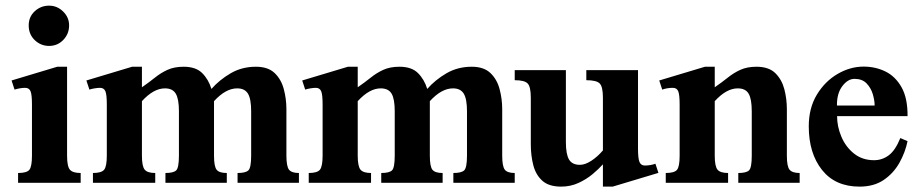

<svg xmlns="http://www.w3.org/2000/svg" viewBox="-20 -656 3308 689"><path d="M228 -564.9Q228 -534.7 207.3 -512.9Q186.5 -491.2 156.2 -491.2Q126.5 -491.2 104.7 -512Q83 -532.7 83 -564.9Q83 -595.7 104.7 -615.7Q126.5 -635.7 156.2 -635.7Q185.1 -635.7 206.5 -614.7Q228 -593.8 228 -564.9ZM269.5 0H44.9V-35.2Q76.7 -35.2 85.7 -47.1Q94.7 -59.1 94.7 -97.7V-281.2Q94.7 -316.4 89.6 -328.6Q84.5 -340.8 70.3 -340.8Q53.2 -340.8 32.2 -334.5L21.5 -367.2L185.5 -416.5H220.7V-97.2Q220.7 -58.6 231 -46.9Q241.2 -35.2 269.5 -35.2Z M1052.7 0H832.5V-35.2Q860.8 -35.2 871.1 -44.4Q881.3 -53.7 881.3 -97.7V-256.8Q881.3 -300.8 869.9 -319.8Q858.4 -338.9 831.1 -338.9Q790 -338.9 748 -293V-97.2Q748 -58.1 757.6 -46.6Q767.1 -35.2 793.9 -35.2V0H573.7V-35.2Q602.1 -35.2 612.1 -44.4Q622.1 -53.7 622.1 -97.7V-257.3Q622.1 -300.8 610.8 -319.8Q599.6 -338.9 571.8 -338.9Q531.2 -338.9 489.3 -293V-97.7Q489.3 -59.1 499.3 -47.1Q509.3 -35.2 537.1 -35.2V0H313.5V-35.2Q344.2 -35.2 353.8 -47.1Q363.3 -59.1 363.3 -97.7V-281.2Q363.3 -316.4 358.2 -328.6Q353 -340.8 338.9 -340.8Q331.1 -340.8 319.3 -338.9Q307.6 -336.9 300.8 -334.5L290 -367.2L454.1 -416.5H489.3V-342.8Q514.6 -360.4 535.9 -377.4Q557.1 -394.5 581.3 -405.5Q605.5 -416.5 639.2 -416.5Q682.6 -416.5 705.3 -394Q728 -371.6 738.8 -336.9Q767.6 -369.6 807.9 -393.1Q848.1 -416.5 898.4 -416.5Q941.9 -416.5 965.6 -393.8Q989.3 -371.1 998.5 -335.9Q1007.8 -300.8 1007.8 -264.2V-97.7Q1007.8 -59.1 1017.1 -47.1Q1026.4 -35.2 1052.7 -35.2Z M1827.1 0H1606.9V-35.2Q1635.3 -35.2 1645.5 -44.4Q1655.8 -53.7 1655.8 -97.7V-256.8Q1655.8 -300.8 1644.3 -319.8Q1632.8 -338.9 1605.5 -338.9Q1564.5 -338.9 1522.5 -293V-97.2Q1522.5 -58.1 1532 -46.6Q1541.5 -35.2 1568.4 -35.2V0H1348.1V-35.2Q1376.5 -35.2 1386.5 -44.4Q1396.5 -53.7 1396.5 -97.7V-257.3Q1396.5 -300.8 1385.3 -319.8Q1374 -338.9 1346.2 -338.9Q1305.7 -338.9 1263.7 -293V-97.7Q1263.7 -59.1 1273.7 -47.1Q1283.7 -35.2 1311.5 -35.2V0H1087.9V-35.2Q1118.7 -35.2 1128.2 -47.1Q1137.7 -59.1 1137.7 -97.7V-281.2Q1137.7 -316.4 1132.6 -328.6Q1127.4 -340.8 1113.3 -340.8Q1105.5 -340.8 1093.8 -338.9Q1082 -336.9 1075.2 -334.5L1064.5 -367.2L1228.5 -416.5H1263.7V-342.8Q1289.1 -360.4 1310.3 -377.4Q1331.5 -394.5 1355.7 -405.5Q1379.9 -416.5 1413.6 -416.5Q1457 -416.5 1479.7 -394Q1502.4 -371.6 1513.2 -336.9Q1542 -369.6 1582.3 -393.1Q1622.6 -416.5 1672.9 -416.5Q1716.3 -416.5 1740 -393.8Q1763.7 -371.1 1772.9 -335.9Q1782.2 -300.8 1782.2 -264.2V-97.7Q1782.2 -59.1 1791.5 -47.1Q1800.8 -35.2 1827.1 -35.2Z M2342.8 -35.6 2178.7 13.7H2143.6V-66.4Q2128.9 -49.8 2106.7 -31.2Q2084.5 -12.7 2055.9 0.5Q2027.3 13.7 1993.7 13.7Q1949.7 13.7 1926.3 -7.3Q1902.8 -28.3 1893.8 -63Q1884.8 -97.7 1884.8 -138.7V-305.7Q1884.8 -344.7 1873.5 -356.4Q1862.3 -368.2 1827.1 -368.2V-404.3H2010.7V-146.5Q2010.7 -102.5 2022 -83.5Q2033.2 -64.5 2061 -64.5Q2079.6 -64.5 2101.8 -78.9Q2124 -93.3 2143.6 -116.2V-305.7Q2143.6 -344.7 2132.1 -356.4Q2120.6 -368.2 2084 -368.2V-404.3H2269.5V-122.1Q2269.5 -86.9 2274.9 -74.5Q2280.3 -62 2293.9 -62Q2314 -62 2332 -68.4Z M2849.6 0H2629.4V-35.2Q2657.7 -35.2 2667.7 -44.4Q2677.7 -53.7 2677.7 -97.2V-256.8Q2677.7 -300.8 2666.5 -319.8Q2655.3 -338.9 2627.4 -338.9Q2586.9 -338.9 2544.9 -293V-97.2Q2544.9 -59.1 2554.9 -47.1Q2564.9 -35.2 2592.8 -35.2V0H2369.1V-35.2Q2400.4 -35.2 2409.7 -46.9Q2418.9 -58.6 2418.9 -97.2V-281.2Q2418.9 -316.4 2413.8 -328.6Q2408.7 -340.8 2394.5 -340.8Q2374.5 -340.8 2356.4 -334.5L2345.7 -367.2L2509.8 -416.5H2544.9V-342.8Q2570.3 -360.4 2591.6 -377.4Q2612.8 -394.5 2637 -405.5Q2661.1 -416.5 2694.8 -416.5Q2738.8 -416.5 2762.2 -393.6Q2785.6 -370.6 2794.7 -335.7Q2803.7 -300.8 2803.7 -264.2V-97.2Q2803.7 -58.6 2813.5 -46.9Q2823.2 -35.2 2849.6 -35.2Z M3210.9 -160.6 3236.8 -149.4Q3228.5 -108.9 3207.3 -71.3Q3186 -33.7 3150.9 -10Q3115.7 13.7 3064.5 13.7Q2977.5 13.7 2929.9 -46.1Q2882.3 -106 2882.3 -202.6Q2882.3 -268.6 2911.6 -316.7Q2940.9 -364.7 2986.1 -390.9Q3031.2 -417 3079.1 -417Q3121.6 -417 3157.5 -399.4Q3193.4 -381.8 3215.3 -342.8Q3237.3 -303.7 3236.8 -239.3H2983.9Q2983.9 -201.7 2999.5 -165Q3015.1 -128.4 3044.9 -104.7Q3074.7 -81.1 3116.7 -81.1Q3145.5 -81.1 3169.2 -98.6Q3192.9 -116.2 3210.9 -160.6ZM2983.4 -277.3H3118.7Q3118.7 -295.4 3112.1 -317.9Q3105.5 -340.3 3089.8 -356.7Q3074.2 -373 3046.4 -373Q3022.5 -373 3002.7 -346.9Q2982.9 -320.8 2983.4 -277.3Z"/></svg>

Font: Scheherazade New
Style: Bold
Weight: 700
Designer: SIL International
Foundry: SIL International
Version: Version 4.000